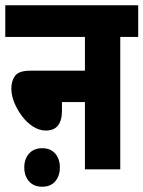

<svg xmlns="http://www.w3.org/2000/svg" viewBox="-20 -642 544 728"><path d="M0 -622H504V-502H436V0H302V-255H215V-223Q215 -147 154 -147Q129 -147 105.5 -162Q82 -177 63.5 -201.5Q45 -226 34 -253.5Q23 -281 23 -306Q23 -336 37.5 -355Q52 -374 95 -374H302V-502H0ZM72 -7Q72 -39 90 -59.5Q108 -80 140 -80Q172 -80 189.5 -59.5Q207 -39 207 -7Q207 25 189.5 45.5Q172 66 140 66Q108 66 90 45.5Q72 25 72 -7Z"/></svg>

Font: Noto Sans ExtraCondensed ExtraBold
Style: Italic
Weight: 800
Width: 2
Italic angle: -12°
Designer: Monotype Design Team
Foundry: Monotype Imaging Inc.
Version: Version 2.013; ttfautohint (v1.8.4.7-5d5b)